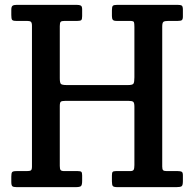

<svg xmlns="http://www.w3.org/2000/svg" viewBox="-20 -770 799 790"><path d="M226 -662.5V-448.5Q226 -429.5 230.5 -424.8Q235 -420 255 -420H506.5Q525.5 -420 529.2 -426Q533 -432 533 -452V-659Q533 -674.5 531 -679.2Q529 -684 513.5 -684H459Q447.5 -684 444 -688.8Q440.5 -693.5 440.5 -704V-727.5Q440.5 -742 444.2 -746Q448 -750 462 -750H711Q723.5 -750 728 -746.8Q732.5 -743.5 732.5 -730V-702Q732.5 -690.5 728.2 -687.2Q724 -684 712 -684H674Q657.5 -684 652.5 -680.2Q647.5 -676.5 647.5 -660.5V-84.5Q647.5 -73.5 651 -69.8Q654.5 -66 666 -66H712Q723 -66 727.8 -63.2Q732.5 -60.5 732.5 -48.5V-24.5Q732.5 -7 727 -3.5Q721.5 0 705.5 0H463.5Q448.5 0 444.5 -4.2Q440.5 -8.5 440.5 -24V-47.5Q440.5 -58.5 443.2 -62.2Q446 -66 456.5 -66H515.5Q526.5 -66 529.8 -71.2Q533 -76.5 533 -91V-331Q533 -347 528.2 -351Q523.5 -355 508.5 -355H249.5Q234.5 -355 230.2 -351.5Q226 -348 226 -333.5V-87.5Q226 -75 229.2 -70.5Q232.5 -66 245.5 -66H300.5Q311 -66 314.5 -63Q318 -60 318 -48.5V-26Q318 -8.5 313 -4.2Q308 0 291 0H48.5Q35 0 30.8 -3.8Q26.5 -7.5 26.5 -22V-43.5Q26.5 -57.5 30 -61.8Q33.5 -66 47.5 -66H89Q102 -66 106.8 -68.8Q111.5 -71.5 111.5 -84.5V-664Q111.5 -676.5 107.2 -680.2Q103 -684 91 -684H46Q32.5 -684 29.5 -688.8Q26.5 -693.5 26.5 -708V-729.5Q26.5 -742.5 31.5 -746.2Q36.5 -750 48.5 -750H295.5Q307 -750 312.5 -747Q318 -744 318 -731.5V-703.5Q318 -691 314.5 -687.5Q311 -684 299 -684H246Q233 -684 229.5 -680Q226 -676 226 -662.5Z"/></svg>

Font: Besley* Narrow Medium
Style: Regular
Weight: 500
Width: 4
Designer: Owen Earl
Foundry: indestructible type*
Version: Version 3.000; ttfautohint (v1.8.3)